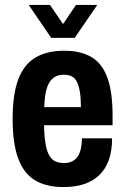

<svg xmlns="http://www.w3.org/2000/svg" viewBox="-20 -744 506 776"><path d="M237 12Q166 12 120.5 -16Q75 -44 53 -105Q31 -166 31 -263Q31 -363 54 -423.5Q77 -484 123.5 -511.5Q170 -539 240 -539Q305 -539 348.5 -514Q392 -489 413.5 -431.5Q435 -374 435 -276V-238H158Q159 -186 166 -152Q173 -118 190 -101.5Q207 -85 238 -85Q255 -85 268.5 -90.5Q282 -96 291.5 -108Q301 -120 306 -139.5Q311 -159 311 -185H433Q433 -135 420 -98Q407 -61 381.5 -36.5Q356 -12 320 0Q284 12 237 12ZM159 -311H307Q307 -347 303 -371.5Q299 -396 291.5 -412Q284 -428 270.5 -435Q257 -442 238 -442Q210 -442 193 -427Q176 -412 168 -383.5Q160 -355 159 -311ZM96 -724H182L258 -613H212L287 -724H373L282 -591H187Z"/></svg>

Font: Archivo Condensed
Style: Bold
Weight: 700
Width: 3
Designer: Hector Gatti
Foundry: Omnibus-Type
Version: Version 2.001